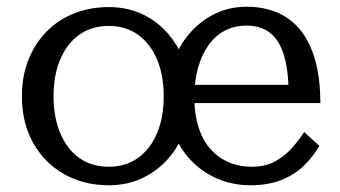

<svg xmlns="http://www.w3.org/2000/svg" viewBox="-20 -540 1008 570"><path d="M557 -250Q557 -202 569 -163.5Q581 -125 603.5 -99Q626 -73 657.5 -59Q689 -45 727 -45Q769 -45 798 -61.5Q827 -78 847.5 -101.5Q868 -125 883 -148L928 -107Q909 -74 881.5 -47.5Q854 -21 815 -5.5Q776 10 724 10Q671 10 625.5 -9.5Q580 -29 546.5 -64.5Q513 -100 494.5 -148Q476 -196 476 -252Q476 -307 493.5 -355.5Q511 -404 543 -441Q575 -478 618 -499Q661 -520 712 -520Q764 -520 805 -502Q846 -484 874 -448Q902 -412 916.5 -358.5Q931 -305 931 -234H527L526 -288H865L837 -267Q836 -334 822.5 -377.5Q809 -421 781.5 -442.5Q754 -464 712 -464Q677 -464 648.5 -449.5Q620 -435 599.5 -406.5Q579 -378 568 -339Q557 -300 557 -250ZM545 -254Q545 -199 527.5 -151Q510 -103 477.5 -67Q445 -31 401 -10.5Q357 10 303 10Q228 10 169.5 -23.5Q111 -57 78 -116.5Q45 -176 45 -254Q45 -313 64 -361.5Q83 -410 117.5 -445.5Q152 -481 199.5 -500Q247 -519 303 -519Q357 -519 401.5 -498.5Q446 -478 478 -441Q510 -404 527.5 -356Q545 -308 545 -254ZM139 -254Q139 -192 159 -144.5Q179 -97 215.5 -71Q252 -45 303 -45Q353 -45 389.5 -71Q426 -97 446 -144Q466 -191 466 -254Q466 -317 446 -364Q426 -411 389.5 -437Q353 -463 303 -463Q252 -463 215.5 -437Q179 -411 159 -364Q139 -317 139 -254Z"/></svg>

Font: Roboto Serif 28pt
Style: Regular
Weight: 400
Designer: Greg Gazdowicz
Foundry: Commercial Type
Version: Version 1.008